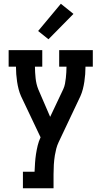

<svg xmlns="http://www.w3.org/2000/svg" viewBox="-20 -787 540 1022"><path d="M102 215V127H164Q165 104 166.5 80.5Q168 57 171.5 34Q175 11 180.5 -12Q186 -35 196 -56L92 -275Q84 -293 79 -312.5Q74 -332 71 -352Q68 -372 66.5 -392Q65 -412 65 -432H26V-520H205V-432H166Q166 -417 167 -401.5Q168 -386 169.5 -371Q171 -356 174.5 -341Q178 -326 184 -311L247 -165L317 -313Q323 -326 326 -341.5Q329 -357 330.5 -372Q332 -387 333 -402Q334 -417 334 -432H295V-520H474V-432H435Q435 -412 433.5 -392Q432 -372 429 -352Q426 -332 421 -312.5Q416 -293 408 -275L292 -30Q284 -13 279.5 4.5Q275 22 272 40Q268 65 266.5 90Q265 115 265 141V215ZM238 -578 183 -622 304 -767 371 -713Z"/></svg>

Font: Iosevka Curly Slab Semibold
Style: Regular
Weight: 600
Monospace: yes
Designer: Belleve Invis
Foundry: Belleve Invis
Version: Version 22.1.2; ttfautohint (v1.8.4)